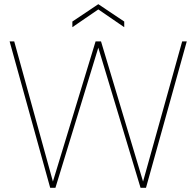

<svg xmlns="http://www.w3.org/2000/svg" viewBox="-20 -898 939 918"><path d="M220 0 26 -700H48L233 -30L437 -700H463L664 -30L851 -700H873L678 0H652L450 -670L245 0ZM326 -768V-795L450 -878L574 -795V-768L450 -853Z"/></svg>

Font: DM Sans 24pt Thin
Style: Regular
Weight: 250
Designer: Colophon Foundry, Jonny Pinhorn
Foundry: Colophon Foundry
Version: Version 4.004;gftools[0.9.30]